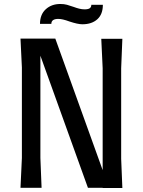

<svg xmlns="http://www.w3.org/2000/svg" viewBox="-20 -944 719 965"><path d="M589 -146 595 1H496V0H422L183 -664V-150L189 0H83L90 -150V-605L83 -750H258L496 -89V-601L489 -749H595L589 -601ZM283 -924Q302 -924 316.5 -920Q331 -916 351 -909Q364 -904 378 -900.5Q392 -897 405 -897Q423 -897 431 -902.5Q439 -908 439 -920H497Q497 -872 469 -847Q441 -822 394 -822Q371 -822 329 -836Q294 -849 273 -849Q238 -849 238 -824H181Q181 -871 210 -897.5Q239 -924 283 -924Z"/></svg>

Font: Farro
Style: Regular
Weight: 400
Designer: Aceler Chua
Foundry: Grayscale Limited
Version: Version 1.101